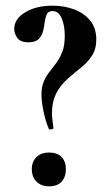

<svg xmlns="http://www.w3.org/2000/svg" viewBox="-20 -645 379 676"><path d="M165 -606Q149 -606 144 -593Q139 -580 137 -565Q136 -553 132 -536.5Q128 -520 116.5 -508Q105 -496 80 -496Q52 -496 41 -511.5Q30 -527 30 -543Q30 -578 68.5 -601.5Q107 -625 165 -625Q206 -625 241 -612Q276 -599 297.5 -572.5Q319 -546 319 -506Q319 -472 303.5 -448.5Q288 -425 266 -407.5Q244 -390 222 -371Q191 -344 177 -314.5Q163 -285 163 -248Q163 -236 164.5 -224Q166 -212 168 -195Q170 -192 162 -190Q154 -188 152 -191Q140 -219 133 -254Q126 -289 126 -312Q126 -340 134.5 -359Q143 -378 155 -393Q167 -408 179 -424.5Q191 -441 199.5 -463Q208 -485 208 -519Q208 -556 197 -581Q186 -606 165 -606ZM153 11Q125 11 108.5 -5.5Q92 -22 92 -50Q92 -76 108.5 -92Q125 -108 153 -108Q182 -108 197 -92Q212 -76 212 -50Q212 -22 197 -5.5Q182 11 153 11Z"/></svg>

Font: Cormorant Light
Style: Regular
Weight: 300
Designer: Christian Thalmann (Catharsis Fonts)
Foundry: Catharsis Fonts
Version: Version 4.000